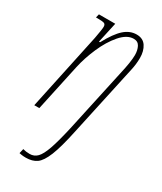

<svg xmlns="http://www.w3.org/2000/svg" viewBox="-197 -615 783 927"><g transform="rotate(30 194.5 -151.5)"><path d="M75 236 81 210Q98 215 119 215Q144 215 161 197.5Q178 180 193.5 136Q209 92 228 8L304 -342Q321 -415 321 -453Q321 -479 311 -498.5Q301 -518 277 -518Q240 -518 204.5 -477Q169 -436 143 -376Q117 -316 105 -260L49 0H21L112 -428Q122 -481 122 -495Q122 -508 114 -512Q106 -516 77 -516H67L72 -536H163L138 -422H144Q179 -487 210.5 -515Q242 -543 279 -543Q315 -543 332 -517Q349 -491 349 -453Q349 -418 341 -383Q333 -348 332 -342L256 8Q235 108 215 157.5Q195 207 171.5 223.5Q148 240 112 240Q96 240 86 238Q76 236 75 236Z"/></g></svg>

Font: Noto Serif CondThin
Style: Italic
Weight: 250
Width: 3
Italic angle: -12°
Designer: Monotype Design Team
Foundry: Monotype Imaging Inc.
Version: Version 1.001